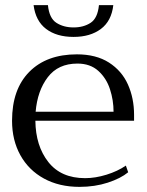

<svg xmlns="http://www.w3.org/2000/svg" viewBox="-20 -719 574 749"><path d="M111 -699H167Q172 -648 200 -630Q228 -612 267 -612Q306 -612 333.5 -630Q361 -648 366 -699H422Q415 -637 373.5 -606Q332 -575 267 -575Q201 -575 160 -606Q119 -637 111 -699ZM503 -248H118Q119 -150 168.5 -87Q218 -24 312 -24Q352 -24 395.5 -37.5Q439 -51 471 -73L480 -47Q451 -23 400.5 -6.5Q350 10 290 10Q211 10 151.5 -22.5Q92 -55 59.5 -113.5Q27 -172 27 -248Q27 -371 94.5 -439Q162 -507 280 -507Q355 -507 405 -475Q455 -443 479 -389.5Q503 -336 503 -271ZM423 -283Q423 -328 409 -371Q395 -414 363.5 -442.5Q332 -471 282 -471Q207 -471 166.5 -418Q126 -365 119 -283Z"/></svg>

Font: Trirong
Style: Regular
Weight: 400
Designer: Katatrad Team
Foundry: CadsonDemak
Version: Version 1.001